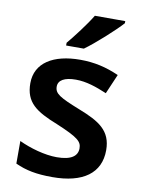

<svg xmlns="http://www.w3.org/2000/svg" viewBox="-87 -826 664 896"><g transform="rotate(10 245.0 -378.0)"><path d="M433 -756V-766H289C262 -721 212 -656 181 -619V-606H265C314 -641 400 -719 433 -756ZM450 -157C450 -250 391 -285 294 -323C196 -362 171 -376 171 -410C171 -440 200 -457 254 -457C304 -457 352 -440 402 -419L442 -512C382 -539 324 -552 258 -552C131 -552 47 -501 47 -404C47 -313 99 -278 203 -237C308 -193 326 -176 326 -144C326 -108 297 -85 228 -85C171 -85 101 -105 48 -130V-23C98 0 148 10 224 10C369 10 450 -48 450 -157Z"/></g></svg>

Font: Noto Sans Bengali UI SemiBold
Style: Regular
Weight: 600
Designer: Jelle Bosma - Monotype Design Team
Foundry: Monotype Imaging Inc.
Version: Version 2.003